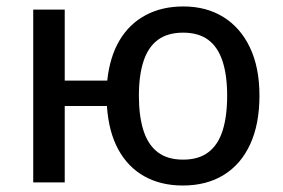

<svg xmlns="http://www.w3.org/2000/svg" viewBox="-20 -568 881 598"><path d="M788.1 -270Q788.1 -181.6 759.3 -118.9Q730.5 -56.2 677 -23.2Q623.5 9.8 549.3 9.8Q481.4 9.8 430.2 -18.6Q378.9 -46.9 348.6 -102.1Q318.4 -157.2 313 -237.8H181.6V0H83.5V-538.1H181.6V-316.9H314Q321.8 -390.6 352.1 -441.9Q382.3 -493.2 433.1 -520.5Q483.9 -547.9 551.3 -547.9Q622.6 -547.9 675.8 -514.9Q729 -481.9 758.5 -419.9Q788.1 -357.9 788.1 -270ZM412.6 -270Q412.6 -206.1 426.8 -161.6Q440.9 -117.2 471.2 -94Q501.5 -70.8 550.3 -70.8Q598.6 -70.8 628.9 -93.8Q659.2 -116.7 673.3 -161.1Q687.5 -205.6 687.5 -270Q687.5 -333.5 673.1 -377.4Q658.7 -421.4 628.7 -443.8Q598.6 -466.3 550.3 -466.3Q502 -466.3 471.7 -443.8Q441.4 -421.4 427 -377.4Q412.6 -333.5 412.6 -270Z"/></svg>

Font: Open Sans Medium
Style: Regular
Weight: 500
Designer: Monotype Design Team
Foundry: Monotype Imaging Inc.
Version: Version 3.000